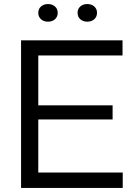

<svg xmlns="http://www.w3.org/2000/svg" viewBox="-20 -928 662 948"><path d="M84 0V-729H585V-654H169V-408H536V-338H169V-76H586V0ZM363 -865Q363 -884 376.5 -896Q390 -908 411 -908Q432 -908 445.5 -896Q459 -884 459 -865Q459 -845 445.5 -833Q432 -821 411 -821Q390 -821 376.5 -833Q363 -845 363 -865ZM169 -865Q169 -884 182.5 -896Q196 -908 217 -908Q238 -908 251.5 -896Q265 -884 265 -865Q265 -845 251.5 -833Q238 -821 217 -821Q196 -821 182.5 -833Q169 -845 169 -865Z"/></svg>

Font: Mona Sans
Style: Regular
Weight: 400
Designer: Deni Anggara
Foundry: GitHub
Version: Version 2.000;Glyphs 3.2.3 (3260)